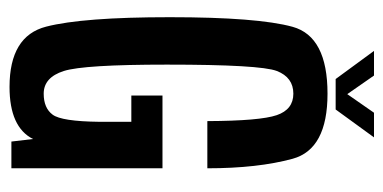

<svg xmlns="http://www.w3.org/2000/svg" viewBox="-226 -594 824 413"><g transform="rotate(90 186.5 -388.0)"><path d="M167.5 4Q58 4 37.8 -74.8Q17.5 -153.5 17.5 -340.5Q17.5 -530 38.2 -605Q59 -680 182 -680Q301.5 -680 322 -605Q342.5 -530 342.5 -421.5H241Q240.5 -535 228.2 -570.8Q216 -606.5 182 -606.5Q147 -606.5 133.2 -571Q119.5 -535.5 119.5 -334.5Q119.5 -156 133.2 -112.8Q147 -69.5 182 -69.5Q213 -69.5 227.2 -88.8Q241.5 -108 242.5 -188.5V-258H186V-325H342.5V0H285L279.5 -46.5Q254 4 167.5 4ZM150.5 -697.5 90 -780H143L183 -722.5L223 -780H276L216 -697.5Z"/></g></svg>

Font: Anybody Condensed Medium
Style: Regular
Weight: 500
Width: 3
Designer: Tyler Finck
Foundry: Etcetera Type Company
Version: Version 1.010; ttfautohint (v1.8.3) -l 8 -r 50 -G 200 -x 14 